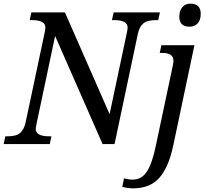

<svg xmlns="http://www.w3.org/2000/svg" viewBox="-40 -781 1114 1041"><path d="M647.9 -604Q651.9 -622.6 651.9 -631.8Q651.9 -671.9 580.1 -671.9H566.9L576.2 -713.9H827.1L817.9 -671.9H805.2Q757.3 -671.9 736.6 -653.6Q715.8 -635.3 708 -600.1L581.1 0H516.1L258.8 -585.9L158.2 -109.9Q153.8 -88.9 153.8 -82Q153.8 -42 226.1 -42H238.8L230 0H-20L-11.2 -42H2Q48.8 -42 69.3 -60.3Q89.8 -78.6 98.1 -113.8L202.1 -604Q206.1 -622.6 206.1 -631.8Q206.1 -671.9 133.8 -671.9H121.1L129.9 -713.9H312L554.2 -162.1ZM988.3 -636.2Q932.1 -636.2 932.1 -690.9Q932.1 -722.7 948.5 -741.9Q964.8 -761.2 992.2 -761.2Q1048.3 -761.2 1048.3 -706.1Q1048.3 -671.9 1031.5 -654.1Q1014.6 -636.2 988.3 -636.2ZM623 231.9 632.3 186Q657.2 192.9 678.2 192.9Q728.5 192.9 757.1 148.2Q785.6 103.5 805.2 7.8L897 -425.8Q900.4 -441.9 900.4 -452.1Q900.4 -494.1 839.4 -494.1H826.2L835 -536.1H1014.2L899.4 7.8Q874 127 823.5 183.6Q772.9 240.2 681.2 240.2Q652.8 240.2 623 231.9Z"/></svg>

Font: Droid Serif
Style: Italic
Weight: 400
Italic angle: -12°
Designer: Monotype Design team
Foundry: Monotype Imaging Inc.
Version: Version 1.03